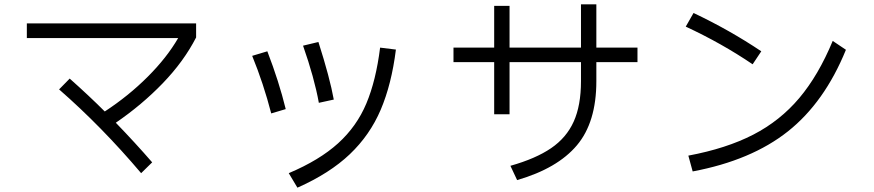

<svg xmlns="http://www.w3.org/2000/svg" viewBox="-20 -807 4040 887"><path d="M104 -699H886V-634Q829 -523 732 -422.5Q635 -322 515 -240Q605 -147 683 -57L632 -7Q450 -222 253 -394L302 -444Q392 -364 464 -292Q574 -364 662.5 -452.5Q751 -541 803 -631H104Z M1453 -332Q1432 -448 1380 -596L1451 -613Q1504 -447 1522 -347ZM1314 -7Q1456 -67 1542 -145Q1628 -223 1672.5 -329Q1717 -435 1736 -587L1809 -578Q1789 -418 1739 -300.5Q1689 -183 1596 -94.5Q1503 -6 1354 60ZM1233 -283Q1197 -422 1145 -549L1215 -570Q1269 -430 1300 -303Z M2925 -587V-520H2735V-432Q2735 -242 2645 -135.5Q2555 -29 2369 25L2338 -41Q2455 -74 2526 -122.5Q2597 -171 2630.5 -245.5Q2664 -320 2664 -432V-520H2334V-279H2263V-520H2075V-587H2263V-780H2334V-587H2664V-787H2735V-587Z M3457 -510Q3314 -607 3148 -684L3184 -747Q3351 -668 3497 -570ZM3160 -88Q3336 -121 3460 -185Q3584 -249 3672.5 -354Q3761 -459 3827 -618L3888 -577Q3789 -334 3620 -200Q3451 -66 3180 -15Z"/></svg>

Font: IBM Plex Sans SC
Style: Regular
Weight: 400
Designer: Mike Abbink; Paul van der Laan; Pieter van Rosmalen; Eunyou Noh; Wujin Sim; Chorong Kim; Dohee Lee; Yejin We; Jinhee Kim
Foundry: Sandoll Inc.
Version: Version 1.000